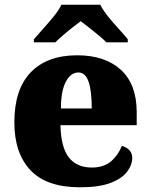

<svg xmlns="http://www.w3.org/2000/svg" viewBox="-20 -786 638 816"><path d="M320 10Q178 10 109.5 -62.5Q41 -135 41 -266Q41 -407 111 -479Q181 -551 308 -551Q426 -551 493.5 -489.5Q561 -428 561 -309V-254H237Q239 -160 272.5 -117Q306 -74 370 -74Q421 -74 451.5 -100Q482 -126 498 -166Q517 -161 529.5 -148Q542 -135 542 -115Q542 -85 520 -56Q498 -27 449.5 -8.5Q401 10 320 10ZM370 -325Q370 -399 356.5 -438.5Q343 -478 313 -478Q281 -478 260 -439Q239 -400 239 -325ZM124 -619Q140 -638 163.5 -664Q187 -690 209 -717Q231 -744 241 -766H406Q417 -744 438.5 -717Q460 -690 484 -664Q508 -638 523 -619V-606H432Q422 -617 401.5 -634Q381 -651 359.5 -668Q338 -685 323 -696Q308 -685 286.5 -668Q265 -651 245.5 -634Q226 -617 215 -606H124Z"/></svg>

Font: Noto Serif Ethiopic Black
Style: Regular
Weight: 900
Designer: Monotype Design Team
Foundry: Monotype Imaging Inc.
Version: Version 2.102; ttfautohint (v1.8.4.7-5d5b)